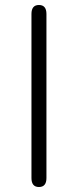

<svg xmlns="http://www.w3.org/2000/svg" viewBox="-20 -749 312 769"><path d="M136 0Q106 0 106 -36V-693Q106 -729 136 -729Q166 -729 166 -693V-36Q166 0 136 0Z"/></svg>

Font: Resource Han Rounded JP Light
Style: Regular
Weight: 300
Designer: Cyano Hao (round all glyphs); Ryoko NISHIZUKA 西塚涼子 (kana, bopomofo & ideographs); Paul D. Hunt (Latin, Greek & Cyrillic)
Foundry: Cyano Hao
Version: 0.990